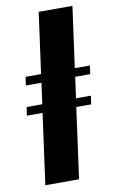

<svg xmlns="http://www.w3.org/2000/svg" viewBox="-93 -879 549 928"><g transform="rotate(-10 182.0 -415.5)"><path d="M52 0 99.5 -346.5H22.5L28.5 -388H105.5L119.5 -491H43L49 -532.5H125L166 -831H331.5L290.5 -532.5H364.5L359 -491H285L271 -388H344L338 -346.5H265L217.5 0Z"/></g></svg>

Font: Merriweather 120pt Black
Style: Italic
Weight: 900
Italic angle: -7.8°
Version: Version 2.101